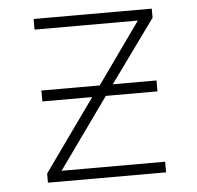

<svg xmlns="http://www.w3.org/2000/svg" viewBox="-44 -568 630 615"><g transform="rotate(-5 271.5 -261.0)"><path d="M90.8 -258.8V-293.9H278.3L418 -490.2H85.9V-524.4H465.8V-495.1L320.3 -293.9H460.9V-258.8H294.9L132.8 -32.2H465.8V2H85.9V-27.3L251 -258.8Z"/></g></svg>

Font: Gen Shin Gothic ExtraLight
Style: Regular
Weight: 100
Designer: [Source Han Sans]
Ryoko NISHIZUKA  (kana & ideographs); Paul D. Hunt (Latin, Greek & Cyrillic); Wenlong ZHANG  (bopomofo
Version: Version 1.002.20150607